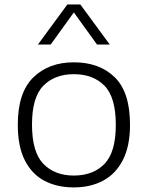

<svg xmlns="http://www.w3.org/2000/svg" viewBox="-20 -828 660 858"><path d="M310 9.5Q235 9.5 178.8 -20Q122.5 -49.5 91 -111.5Q59.5 -173.5 59.5 -270.5Q59.5 -414 128.5 -481.8Q197.5 -549.5 310 -549.5Q424 -549.5 492.5 -483Q561 -416.5 561 -270.5Q561 -175.5 529.2 -113.2Q497.5 -51 441 -20.8Q384.5 9.5 310 9.5ZM310 -43.5Q396 -43.5 446.8 -95.5Q497.5 -147.5 497.5 -270Q497.5 -393.5 446.8 -445Q396 -496.5 310 -496.5Q224.5 -496.5 173.8 -445Q123 -393.5 123 -271.5Q123 -148 173.8 -95.8Q224.5 -43.5 310 -43.5ZM149.5 -629 281 -808H339L470.5 -629H413.5L310 -772.5L206.5 -629Z"/></svg>

Font: Encode Sans Expanded Expanded Light
Style: Regular
Weight: 300
Width: 7
Designer: Multiple Designers
Foundry: Impallari Type
Version: Version 3.000; ttfautohint (v1.8.3) -l 8 -r 50 -G 200 -x 14 